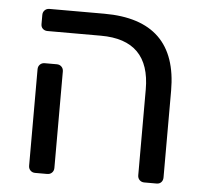

<svg xmlns="http://www.w3.org/2000/svg" viewBox="-45 -619 709 666"><g transform="rotate(5 309.0 -285.5)"><path d="M458 -23V-322Q458 -494 287 -494H101Q91 -494 84.5 -500Q78 -506 78 -516V-548Q78 -558 84.5 -564.5Q91 -571 101 -571H292Q546 -571 546 -325V-23Q546 -13 540 -6.5Q534 0 524 0H481Q471 0 464.5 -6.5Q458 -13 458 -23ZM78 -23V-359Q78 -369 84.5 -375.5Q91 -382 101 -382H143Q153 -382 159.5 -375.5Q166 -369 166 -359V-23Q166 -13 159.5 -6.5Q153 0 143 0H101Q91 0 84.5 -6.5Q78 -13 78 -23Z"/></g></svg>

Font: Contemporary
Style: Regular
Weight: 400
Designer: Victor Tran
Foundry: Victor Tran
Version: Version 1.100